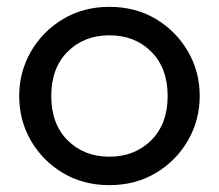

<svg xmlns="http://www.w3.org/2000/svg" viewBox="-20 -525 638 560"><path d="M299 15Q223 15 163.5 -20.5Q104 -56 70 -115Q36 -174 36 -245Q36 -315 70 -374.2Q104 -433.5 163.5 -469.2Q223 -505 299 -505Q375.5 -505 434.8 -469.5Q494 -434 528.2 -375Q562.5 -316 562.5 -245Q562.5 -175 528.5 -115.8Q494.5 -56.5 435 -20.8Q375.5 15 299 15ZM299 -68Q373 -68 421 -115.8Q469 -163.5 469 -245Q469 -326.5 421.2 -374.2Q373.5 -422 299 -422Q225 -422 177.2 -374.2Q129.5 -326.5 129.5 -245Q129.5 -163.5 177.2 -115.8Q225 -68 299 -68Z"/></svg>

Font: Geologica Light
Style: Regular
Weight: 300
Designer: Sindre Bremnes, Frode Helland
Foundry: Monokrom Skriftforlag AS
Version: Version 1.010; ttfautohint (v1.8.4.7-5d5b);gftools[0.9.28]